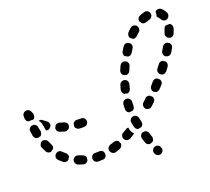

<svg xmlns="http://www.w3.org/2000/svg" viewBox="-95 -671 920 842"><g transform="rotate(-15 365.5 -250.0)"><path d="M522 60Q530 63 537 59Q541 57 543 54Q546 51 547 47Q548 43 548 39Q547 35 545 32L544 30Q541 23 533 20Q525 18 517 22Q514 23 511 27Q509 30 508 33Q506 37 507 41Q507 45 509 49L510 50Q514 58 522 60ZM292 15Q288 17 285 17Q273 19 262 20Q258 20 254 19Q250 17 247 15Q244 12 243 8Q241 5 241 1Q240 -7 246 -14Q251 -20 259 -20Q269 -21 278 -22Q284 -23 289 -21Q295 -19 298 -14Q299 -8 301 -3Q301 -2 301 -1Q301 1 300 4Q299 7 298 9Q295 12 292 15ZM204 15Q200 16 196 15Q185 13 174 10Q170 9 167 6Q164 4 162 0Q160 -3 159 -7Q159 -11 160 -15Q162 -23 170 -27Q177 -31 185 -29Q194 -26 204 -24Q209 -23 213 -19Q218 -15 219 -10Q218 -4 218 2Q218 3 218 3Q217 6 215 8Q213 10 211 12Q208 14 204 15ZM487 -1Q484 -4 482 -8Q478 -18 474 -28Q471 -35 474 -43Q477 -51 485 -54Q489 -55 493 -55Q496 -55 500 -54Q504 -52 507 -49Q509 -47 511 -43Q515 -33 519 -24Q521 -18 520 -12Q519 -6 514 -1Q510 0 507 2Q505 3 503 4Q501 4 498 4Q496 4 493 3Q490 1 487 -1ZM377 -19Q380 -25 379 -31Q378 -33 377 -34Q374 -38 373 -42Q371 -44 370 -45Q368 -46 366 -46Q362 -48 358 -47Q354 -47 351 -46Q342 -41 333 -38Q329 -36 326 -33Q323 -31 322 -27Q320 -23 320 -19Q320 -15 322 -12Q325 -4 332 -1Q340 3 348 0Q358 -5 368 -9Q374 -12 377 -19ZM120 -16Q116 -16 113 -19Q103 -25 94 -33Q88 -38 87 -46Q87 -55 92 -61Q98 -67 106 -68Q114 -69 120 -63Q128 -57 135 -52Q140 -49 142 -44Q145 -39 144 -33Q140 -28 138 -21Q138 -21 138 -21Q136 -19 134 -18Q131 -16 128 -16Q124 -15 120 -16ZM444 -56Q445 -57 446 -59Q442 -62 439 -66Q433 -72 431 -80Q430 -85 428 -90Q425 -90 423 -89Q420 -88 418 -86Q410 -80 401 -74Q394 -70 393 -62Q391 -54 396 -47Q400 -40 409 -38Q417 -37 424 -41Q432 -47 441 -54Q443 -55 444 -56ZM456 -80Q454 -83 453 -87Q449 -98 447 -108Q444 -116 449 -123Q453 -130 461 -132Q465 -133 469 -133Q472 -132 476 -130Q479 -128 482 -125Q484 -122 485 -118Q488 -109 491 -99Q493 -93 491 -87Q489 -81 484 -77Q480 -76 476 -75Q474 -74 472 -73Q470 -73 467 -73Q465 -74 462 -75Q459 -77 456 -80ZM39 -103Q35 -110 38 -118Q40 -126 47 -130Q55 -134 62 -131Q70 -129 74 -122Q79 -113 84 -105Q86 -102 87 -98Q88 -94 87 -90Q87 -88 86 -87Q86 -85 85 -84Q79 -81 75 -76Q75 -75 75 -75Q68 -73 61 -75Q55 -77 51 -83Q45 -92 39 -103ZM238 -182Q242 -183 246 -182Q250 -181 253 -178Q256 -176 258 -172Q260 -169 260 -165Q261 -157 256 -150Q251 -144 243 -143Q232 -141 220 -141Q213 -141 208 -145Q202 -149 200 -156Q200 -157 201 -158Q201 -163 201 -168Q203 -174 208 -177Q213 -181 219 -181Q229 -181 238 -182ZM132 -188Q126 -186 123 -182Q121 -176 118 -170Q118 -170 118 -170Q118 -167 119 -164Q119 -161 121 -159Q123 -155 126 -153Q129 -151 133 -150Q144 -147 155 -145Q163 -144 170 -149Q177 -153 178 -162Q180 -170 175 -177Q170 -183 162 -185Q152 -186 143 -189Q137 -190 132 -188ZM570 -180Q570 -187 567 -192Q564 -194 563 -195Q560 -197 557 -200Q555 -201 553 -201Q551 -202 548 -202Q544 -201 541 -200Q537 -198 535 -195Q528 -187 521 -179Q518 -176 517 -173Q516 -169 516 -165Q516 -161 518 -157Q519 -154 522 -151Q528 -146 537 -146Q545 -146 550 -152Q558 -160 565 -168Q569 -173 570 -180ZM9 -184Q7 -192 11 -199Q15 -206 23 -208Q27 -209 31 -209Q35 -208 38 -206Q42 -204 44 -201Q47 -197 47 -193Q50 -184 53 -174Q54 -170 53 -167Q53 -163 51 -159Q50 -157 49 -156Q48 -155 47 -153Q41 -152 37 -149Q36 -149 35 -149Q28 -148 22 -152Q16 -156 14 -163Q11 -173 9 -184ZM434 -190V-194Q434 -198 436 -202Q437 -206 440 -208Q443 -211 447 -213Q450 -214 454 -214Q463 -214 468 -208Q474 -202 474 -194V-190Q474 -183 475 -175Q475 -169 473 -164Q470 -158 465 -156Q460 -155 455 -154Q453 -154 452 -153Q445 -154 440 -159Q436 -164 435 -171Q434 -181 434 -190ZM66 -222Q71 -221 75 -218Q82 -213 91 -208Q98 -204 100 -196Q103 -188 98 -181Q95 -175 89 -172Q83 -170 76 -171Q76 -176 74 -181Q72 -190 69 -199Q67 -207 63 -213Q60 -217 56 -221Q56 -221 56 -221Q61 -222 66 -222ZM621 -241Q621 -245 621 -249Q620 -251 619 -254Q618 -256 617 -258Q615 -259 613 -260Q610 -262 607 -265Q601 -267 595 -265Q589 -263 585 -258Q579 -249 573 -241Q568 -234 569 -226Q570 -218 576 -213Q579 -211 583 -210Q587 -208 591 -209Q595 -210 598 -212Q602 -214 604 -217Q611 -225 617 -234Q620 -237 621 -241ZM9 -231Q7 -232 5 -234Q2 -237 1 -240Q-1 -244 -1 -248Q-2 -254 -2 -258Q-2 -264 1 -269Q5 -274 11 -277Q14 -278 18 -278Q22 -278 26 -277Q30 -275 32 -272Q35 -269 37 -266Q39 -261 41 -257Q43 -253 43 -249Q43 -245 42 -241Q41 -238 39 -235Q37 -233 34 -231Q34 -231 34 -231Q26 -232 18 -230Q16 -230 15 -229Q15 -229 14 -229Q14 -230 14 -230Q12 -230 9 -231ZM443 -279Q445 -288 452 -292Q458 -297 467 -295Q475 -294 479 -287Q484 -280 482 -272Q481 -262 479 -252Q478 -248 476 -245Q474 -241 471 -239Q470 -238 468 -237Q466 -236 464 -235Q459 -237 454 -237Q453 -237 451 -236Q445 -239 442 -245Q438 -251 439 -258Q441 -269 443 -279ZM667 -316Q666 -323 662 -327Q659 -328 657 -329Q654 -331 651 -333Q649 -334 646 -334Q644 -334 642 -333Q638 -332 635 -330Q632 -328 630 -324Q624 -316 619 -307Q614 -300 616 -292Q618 -284 625 -279Q628 -277 632 -276Q636 -276 640 -276Q644 -277 647 -280Q650 -282 653 -285Q658 -294 664 -303Q667 -309 667 -316ZM466 -362Q469 -369 476 -373Q484 -376 491 -374Q499 -371 503 -363Q506 -356 503 -348Q500 -339 497 -329Q495 -323 490 -319Q485 -315 479 -315Q475 -317 471 -317Q469 -318 467 -318Q461 -322 459 -328Q457 -334 459 -341Q462 -351 466 -362ZM706 -390Q704 -397 699 -401Q697 -402 696 -402Q691 -404 687 -406Q681 -406 676 -403Q670 -400 668 -395Q664 -386 659 -376Q655 -369 658 -361Q660 -353 668 -349Q675 -346 683 -348Q691 -351 695 -358Q700 -368 704 -378Q707 -384 706 -390ZM501 -439Q505 -447 513 -449Q521 -451 528 -447Q536 -443 538 -435Q540 -427 536 -420Q531 -411 527 -402Q524 -396 518 -393Q513 -390 507 -391Q503 -393 499 -395Q497 -395 495 -396Q490 -400 489 -407Q488 -414 491 -420Q496 -430 501 -439ZM731 -473Q727 -480 720 -482Q716 -481 713 -481Q708 -480 703 -480Q699 -478 697 -475Q695 -471 694 -467Q692 -459 689 -449Q688 -445 688 -441Q689 -437 691 -433Q693 -430 696 -427Q699 -425 703 -424Q710 -421 718 -425Q725 -429 727 -437Q731 -449 733 -459Q734 -467 731 -473ZM552 -510Q558 -516 566 -516Q574 -516 580 -511Q586 -505 586 -497Q587 -488 581 -482Q575 -475 568 -468Q566 -464 562 -463Q559 -461 555 -460Q553 -460 551 -460Q549 -460 547 -461Q544 -464 539 -467Q538 -467 537 -468Q533 -473 533 -480Q533 -487 537 -493Q544 -502 552 -510ZM689 -558Q697 -559 704 -554Q715 -546 723 -533Q727 -526 725 -518Q723 -510 716 -505Q709 -501 701 -503Q693 -505 689 -512Q685 -518 680 -522Q678 -524 677 -525Q675 -527 674 -529Q676 -534 676 -540Q676 -544 675 -549Q676 -549 676 -550Q676 -550 676 -550Q681 -557 689 -558ZM627 -561Q635 -564 643 -560Q650 -556 653 -548Q655 -540 651 -533Q648 -526 640 -523Q632 -520 624 -516Q619 -514 613 -514Q608 -514 604 -517Q600 -522 596 -527Q595 -527 595 -527Q593 -534 596 -541Q598 -548 605 -551Q616 -557 627 -561Z"/></g></svg>

Font: FRB American Cursive Dashed
Style: Bold Italic
Weight: 700
Italic angle: -25°
Version: Version 2.0;Modular Font Editor K font №1